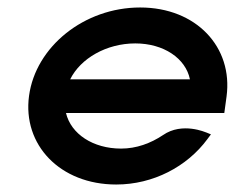

<svg xmlns="http://www.w3.org/2000/svg" viewBox="-20 -482 627 513"><path d="M579.3 -180 585.3 -224C603.1 -356 504.5 -462 354.5 -462C204.5 -462 75.3 -357 57.6 -226C39.8 -95 140.5 11 290.5 11C389.5 11 480 -37 533.9 -110L543.6 -123L531.3 -128C530.3 -128 467.2 -157 415.4 -121C382.4 -99 344.5 -85 303.5 -85C228.5 -85 169.8 -124 156.3 -180ZM167.5 -270C195.1 -326 264.5 -366 341.5 -366C417.5 -366 476.1 -326 487.5 -270Z"/></svg>

Font: Charger
Style: ExBdIt
Weight: 400
Designer: Jasper
Foundry: Cannot Into Space Fonts
Version: Version 0.99